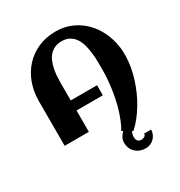

<svg xmlns="http://www.w3.org/2000/svg" viewBox="-228 -876 1251 1331"><g transform="rotate(-30 397.5 -210.5)"><path d="M646.5 201.7Q646.5 221.2 639.2 238.3Q631.8 255.4 619.1 268.3Q606.4 281.2 589.4 288.8Q572.3 296.4 552.7 296.4Q527.8 296.4 507.1 288.8Q486.3 281.2 470.9 266.8Q455.6 252.4 447 232.2Q438.5 211.9 438.5 186.5Q438.5 166 448.5 147.7Q458.5 129.4 474.1 113.8L462.4 107.4Q479.5 78.6 493.4 44.7Q507.3 10.7 518.6 -26.4Q529.8 -63.5 537.8 -102.5Q545.9 -141.6 551.3 -180.2Q556.6 -218.8 559.3 -256.1Q562 -293.5 562 -327.1Q562 -353.5 561.8 -387Q561.5 -420.4 557.9 -455.1Q554.2 -489.7 545.9 -522.7Q537.6 -555.7 521.2 -581.5Q504.9 -607.4 479.2 -623Q453.6 -638.7 415.5 -638.7Q381.8 -638.7 357.7 -627.2Q333.5 -615.7 316.7 -596.4Q299.8 -577.1 289.8 -551.8Q279.8 -526.4 274.2 -498.3Q268.6 -470.2 266.8 -441.7Q265.1 -413.1 265.1 -387.7V-251.5H475.6V-170.9H265.1V0H71.3V-357.4Q71.3 -434.1 95.7 -500Q120.1 -565.9 164.8 -614.5Q209.5 -663.1 272.2 -690.7Q335 -718.3 412.1 -718.3Q464.4 -718.3 510 -703.4Q555.7 -688.5 593.3 -662.4Q630.9 -636.2 660.4 -600.3Q689.9 -564.5 709.7 -522Q729.5 -479.5 739.7 -432.1Q750 -384.8 749 -336.4V-327.1Q748 -286.1 740.5 -242.2Q732.9 -198.2 719.2 -154.3Q705.6 -110.4 686.5 -67.4Q667.5 -24.4 643.8 14.9Q620.1 54.2 592.8 88.6Q565.4 123 535.2 149.4L526.9 144.5Q516.1 166 516.1 186.5Q516.1 205.6 525.1 217.8Q534.2 230 554.7 230Q566.9 230 578.9 222.9Q590.8 215.8 591.3 201.7Z"/></g></svg>

Font: Aclonica
Style: Regular
Weight: 400
Designer: Astigmatic (AOETI)
Foundry: Astigmatic (AOETI)
Version: Version 1.000